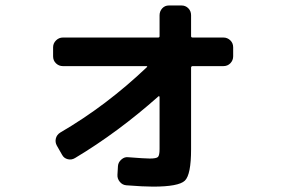

<svg xmlns="http://www.w3.org/2000/svg" viewBox="-20 -653 1040 708"><path d="M211.9 -409.2Q197.3 -409.2 186.5 -419.4Q175.8 -429.7 175.8 -445.3V-478.5Q175.8 -493.2 186.5 -503.9Q197.3 -514.6 211.9 -514.6H563.5Q568.4 -514.6 568.4 -519.5V-596.7Q568.4 -611.3 578.1 -622.1Q587.9 -632.8 602.5 -632.8H649.4Q664.1 -632.8 674.3 -622.6Q684.6 -612.3 684.6 -596.7V-519.5Q684.6 -514.6 690.4 -514.6H803.7Q818.4 -514.6 829.1 -504.4Q839.8 -494.1 839.8 -478.5V-445.3Q839.8 -430.7 829.6 -419.9Q819.3 -409.2 803.7 -409.2H690.4Q685.5 -409.2 684.6 -404.3V-102.5Q684.6 -8.8 661.6 13.2Q638.7 35.2 543.9 35.2Q508.8 35.2 446.3 30.3Q431.6 29.3 421.9 17.6Q412.1 5.9 413.1 -8.8L415 -41Q416 -54.7 427.7 -64.9Q439.5 -75.2 453.1 -73.2Q514.6 -68.4 532.2 -68.4Q556.6 -68.4 562.5 -74.2Q568.4 -80.1 568.4 -103.5V-295.9Q568.4 -296.9 566.9 -297.9Q565.4 -298.8 564.5 -297.9Q415 -165 256.8 -70.3Q244.1 -62.5 230 -65.9Q215.8 -69.3 209 -82L189.5 -116.2Q182.6 -128.9 186 -142.6Q189.5 -156.2 202.1 -164.1Q373 -263.7 522.5 -406.2Q523.4 -407.2 522.5 -408.2Q521.5 -409.2 519.5 -409.2Z"/></svg>

Font: Rounded-L Mgen+ 1m bold
Style: Bold
Weight: 700
Designer: [Source Han Sans]
Ryoko NISHIZUKA  (kana & ideographs); Paul D. Hunt (Latin, Greek & Cyrillic); Wenlong ZHANG  (bopomofo
Version: Version 1.059.20150602